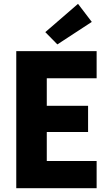

<svg xmlns="http://www.w3.org/2000/svg" viewBox="-20 -988 571 1008"><path d="M65.4 -719.7H487.3V-577.1H225.6V-432.6H442.4V-294.9H225.6V-142.6H487.3V0H65.4ZM217.8 -819.3 389.6 -967.8 461.9 -873 281.2 -754.9Z"/></svg>

Font: Reddit Sans Chocolate ExtraBold
Style: Regular
Weight: 800
Designer: Stephen Hutchings
Foundry: Reddit
Version: Version 1.011